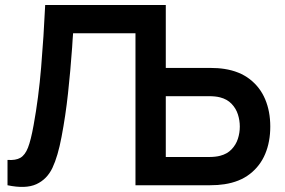

<svg xmlns="http://www.w3.org/2000/svg" viewBox="-20 -740 1140 767"><path d="M521.2 0V-720H641.5V-468.7H818.7Q851.1 -468.7 876.3 -464.7Q936.9 -455.4 977.9 -423.6Q1018.9 -391.8 1039.3 -343.4Q1059.7 -295 1059.7 -234.3Q1059.7 -173.7 1039.5 -125.3Q1019.3 -76.9 978.3 -45.1Q937.3 -13.2 876.3 -4Q851.1 0 818.7 0ZM813.7 -112.8Q841.2 -112.8 859.3 -117.7Q887.3 -124.8 905 -143.3Q922.7 -161.8 930.3 -185.5Q938 -209.2 938 -234.3Q938 -259.5 930.3 -283.2Q922.7 -306.9 905 -325.4Q887.3 -343.8 859.3 -351Q841.2 -355.8 813.7 -355.8H641.5V-112.8ZM10 -101.2Q42.8 -98.8 61.5 -109.7Q80.2 -120.6 91.8 -150.2Q103.4 -179.9 114.3 -240.2Q134.2 -348.8 144.4 -471.8Q154.7 -594.8 160.5 -720H642.3V0H522V-607.2H272Q270.9 -594.2 270 -580.3Q269.2 -566.4 268.2 -551.2Q261.4 -456.5 251.7 -367.1Q242 -277.7 226 -194Q211.3 -115.5 189.6 -69.7Q167.9 -23.8 125.2 -4.2Q82.6 15.3 10 0Z"/></svg>

Font: Hauora
Style: Regular
Weight: 400
Designer: Wayne Shih
Foundry: WCYS
Version: Version 1.001